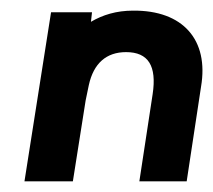

<svg xmlns="http://www.w3.org/2000/svg" viewBox="-20 -341 401 361"><path d="M26 0H117L141 -152C143 -162 145 -172 147 -181C156 -222 180 -243 217 -243C259 -243 275 -217 267 -164L242 0H331L358 -178C373 -266 324 -322 230 -321C199 -321 173 -313 151 -300L153 -318H76Z"/></svg>

Font: Rabbid Highway Sign II Hop
Style: Obl
Weight: 400
Foundry: Cannot Into Space Fonts
Version: Version 0.277